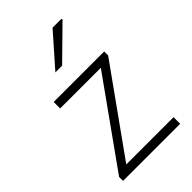

<svg xmlns="http://www.w3.org/2000/svg" viewBox="-238 -880 965 965"><g transform="rotate(-45 245.0 -397.5)"><path d="M39 -28 362 -481H73V-527H432V-499L109 -47H445V0H39ZM333 -795H395L398 -789L232 -626H184Z"/></g></svg>

Font: Nebula Sans Light
Style: Regular
Weight: 300
Designer: Paul D. Hunt for Adobe (as Source Sans)
Foundry: Nebula Entertainment & Broadcasting LLC
Version: Version 1.010